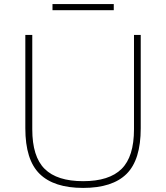

<svg xmlns="http://www.w3.org/2000/svg" viewBox="-20 -911 813 940"><path d="M387 9Q244 9 174 -59.8Q104 -128.5 104 -283V-740H138V-278Q138 -144 198.8 -84Q259.5 -24 387 -24Q514.5 -24 575.2 -84Q636 -144 636 -278V-740H669V-283Q669 -128.5 599.8 -59.8Q530.5 9 387 9ZM237 -861V-891H537V-861Z"/></svg>

Font: Encode Sans Expanded Expanded Thin
Style: Regular
Weight: 100
Width: 7
Designer: Multiple Designers
Foundry: Impallari Type
Version: Version 3.000; ttfautohint (v1.8.3) -l 8 -r 50 -G 200 -x 14 